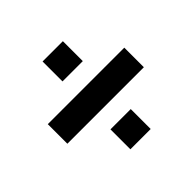

<svg xmlns="http://www.w3.org/2000/svg" viewBox="-128 -699 756 756"><g transform="rotate(-45 250.0 -321.5)"><path d="M463 -377V-268H37V-377ZM310 -77H197V-188H310ZM310 -455H197V-566H310Z"/></g></svg>

Font: Blinker SemiBold
Style: Regular
Weight: 600
Designer: Juergen Huber
Foundry: supertype
Version: Version 1.015;PS 1.15;hotconv 1.0.88;makeotf.lib2.5.647800